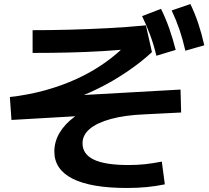

<svg xmlns="http://www.w3.org/2000/svg" viewBox="-20 -875 1040 954"><path d="M611 59Q432 59 341 13Q250 -33 250 -122Q250 -171 276 -215Q302 -259 349.5 -294Q397 -329 460 -348L470 -304L37 -279L29 -393Q119 -403 203 -426Q287 -449 362 -483.5Q437 -518 501.5 -563.5Q566 -609 618 -664L650 -634Q573 -626 490 -621Q407 -616 320 -614Q233 -612 142 -612V-725Q232 -725 326 -727.5Q420 -730 515.5 -735Q611 -740 705 -749L735 -616Q681 -566 611 -518.5Q541 -471 465.5 -434Q390 -397 318 -374L308 -398L877 -430L880 -316L701 -307Q601 -303 531.5 -284Q462 -265 426 -234.5Q390 -204 390 -163Q390 -109 446 -82Q502 -55 618 -55Q662 -55 699.5 -59Q737 -63 784 -72L799 41Q755 50 710 54.5Q665 59 611 59ZM757 -598Q744 -653 726.5 -700Q709 -747 686 -795L780 -831Q804 -782 821 -733.5Q838 -685 853 -627ZM901 -623Q888 -680 872 -727Q856 -774 833 -823L926 -855Q949 -807 965.5 -757.5Q982 -708 995 -650Z"/></svg>

Font: M PLUS 2
Style: Bold
Weight: 700
Designer: Coji Morishita
Foundry: UNDERFOREST DESIGN
Version: Version 1.001